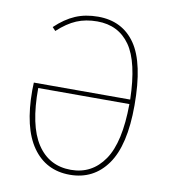

<svg xmlns="http://www.w3.org/2000/svg" viewBox="-80 -759 740 838"><g transform="rotate(10 290.5 -340.5)"><path d="M511 -337Q511 -160 450.5 -75Q390 10 285 10Q179 10 119.5 -74.5Q60 -159 60 -325Q60 -346 61 -359H488Q484 -525 433 -597.5Q382 -670 288 -670Q237 -670 196.5 -653Q156 -636 114 -597L100 -612Q143 -653 187.5 -672Q232 -691 288 -691Q396 -691 453.5 -607.5Q511 -524 511 -337ZM488 -339H84Q83 -173 136 -92.5Q189 -12 286 -12Q379 -12 433 -90.5Q487 -169 488 -339Z"/></g></svg>

Font: Fira Sans Condensed Thin
Style: Regular
Weight: 250
Width: 3
Designer: Carrois Corporate & Edenspiekermann AG
Foundry: Carrois Corporate GbR & Edenspiekermann AG
Version: Version 4.203